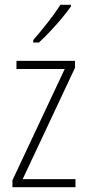

<svg xmlns="http://www.w3.org/2000/svg" viewBox="-20 -784 365 804"><path d="M296 0H32V-29L251 -495H49V-529H294V-500L75 -34H296ZM277 -757Q261 -734 237.5 -706Q214 -678 189 -651.5Q164 -625 143 -606H119V-616Q151 -653 180.5 -690.5Q210 -728 233 -764H277Z"/></svg>

Font: Noto Sans Telugu Condensed ExtraLight
Style: Regular
Weight: 200
Width: 3
Designer: Jelle Bosma - Monotype Design Team
Foundry: Monotype Imaging Inc.
Version: Version 2.005; ttfautohint (v1.8.4.7-5d5b)